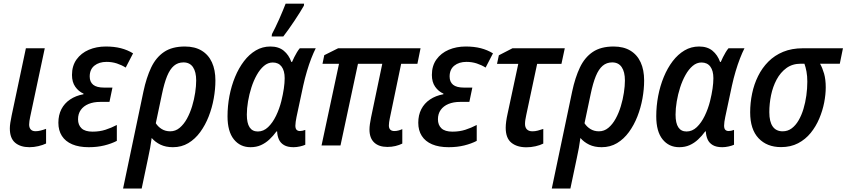

<svg xmlns="http://www.w3.org/2000/svg" viewBox="-20 -809 4709 1068"><path d="M144 9.8Q93.8 9.8 64.2 -15.1Q34.7 -40 34.7 -94.7Q34.7 -107.9 37.4 -126.2Q40 -144.5 44.9 -167L124 -540.5H229L147.9 -159.2Q145.5 -147.5 143.8 -136.5Q142.1 -125.5 142.1 -116.2Q142.1 -99.1 150.9 -89.1Q159.7 -79.1 177.7 -79.1Q191.4 -79.1 205.8 -82.8Q220.2 -86.4 236.3 -92.3V-10.7Q218.3 -2 193.4 3.9Q168.5 9.8 144 9.8Z M473.6 9.8Q419.4 9.8 381.6 -6.3Q343.8 -22.5 324.2 -53Q304.7 -83.5 304.7 -126Q304.7 -168.9 321.5 -201.7Q338.4 -234.4 369.9 -255.6Q401.4 -276.9 444.3 -284.7L444.8 -288.1Q417 -300.3 398.7 -326.4Q380.4 -352.5 380.4 -392.1Q380.4 -442.9 405.8 -478.3Q431.2 -513.7 473.9 -532Q516.6 -550.3 568.8 -550.3Q615.2 -550.3 652.3 -540.8Q689.5 -531.2 720.2 -512.2L679.2 -433.1Q656.7 -447.3 629.9 -456.1Q603 -464.8 572.8 -464.8Q531.2 -464.8 505.1 -443.8Q479 -422.9 479 -383.3Q479 -353.5 498.3 -337.6Q517.6 -321.8 558.6 -321.8H605.5L588.9 -242.2H537.1Q500.5 -242.2 472.7 -230.7Q444.8 -219.2 429.4 -197.5Q414.1 -175.8 414.1 -145.5Q414.1 -113.8 433.6 -95.2Q453.1 -76.7 495.1 -76.7Q533.7 -76.7 566.4 -87.2Q599.1 -97.7 629.9 -113.8V-25.4Q600.1 -9.8 560.5 0Q521 9.8 473.6 9.8Z M664.6 239.7 777.8 -299.8Q794.4 -377.9 821 -433.8Q847.7 -489.7 892.6 -520Q937.5 -550.3 1008.3 -550.3Q1064 -550.3 1101.8 -527.3Q1139.6 -504.4 1158.9 -462.2Q1178.2 -419.9 1178.2 -361.3Q1178.2 -313 1168.9 -261.2Q1159.7 -209.5 1140.9 -161.4Q1122.1 -113.3 1093.8 -74.5Q1065.4 -35.6 1027.6 -12.9Q989.7 9.8 941.9 9.8Q901.9 9.8 872.6 -4.4Q843.3 -18.6 823.7 -41.5Q820.3 -14.2 815.2 13.4Q810.1 41 803.7 70.3L768.1 239.7ZM926.8 -78.6Q956.1 -78.6 979.2 -97.9Q1002.4 -117.2 1019.8 -148.7Q1037.1 -180.2 1048.6 -218Q1060.1 -255.9 1065.7 -293.5Q1071.3 -331.1 1071.3 -361.3Q1071.3 -409.2 1053.5 -435.5Q1035.6 -461.9 1000.5 -461.9Q969.7 -461.9 947.5 -443.1Q925.3 -424.3 909.4 -385.5Q893.6 -346.7 880.9 -285.6L846.7 -123.5Q858.9 -104 879.4 -91.3Q899.9 -78.6 926.8 -78.6Z M1373.5 9.8Q1315.9 9.8 1280.8 -33.9Q1245.6 -77.6 1245.6 -162.1Q1245.6 -219.2 1256.3 -275.4Q1267.1 -331.5 1287.6 -381.1Q1308.1 -430.7 1337.2 -468.8Q1366.2 -506.8 1403.1 -528.6Q1439.9 -550.3 1483.9 -550.3Q1529.8 -550.3 1558.3 -526.9Q1586.9 -503.4 1600.6 -464.4H1604.5Q1609.9 -477.1 1616.9 -491.2Q1624 -505.4 1631.8 -518.3Q1639.6 -531.2 1647.5 -540.5H1736.3Q1724.1 -516.6 1711.4 -483.9Q1698.7 -451.2 1687.3 -412.6Q1675.8 -374 1666.5 -332L1629.4 -158.2Q1626.5 -144.5 1624.8 -131.8Q1623 -119.1 1623 -109.9Q1623 -93.8 1629.9 -86.9Q1636.7 -80.1 1648.4 -80.1Q1654.8 -80.1 1662.8 -81.8Q1670.9 -83.5 1678.2 -86.4V-3.9Q1667 1.5 1648.4 5.6Q1629.9 9.8 1612.8 9.8Q1579.6 9.8 1559.8 -2Q1540 -13.7 1531.2 -33.7Q1522.5 -53.7 1521.5 -78.1H1518.1Q1499.5 -52.7 1478.3 -33Q1457 -13.2 1431.4 -1.7Q1405.8 9.8 1373.5 9.8ZM1414.1 -77.6Q1445.8 -77.6 1471.2 -101.8Q1496.6 -126 1515.4 -164.8Q1534.2 -203.6 1544.9 -246.6Q1554.2 -284.2 1558.8 -316.2Q1563.5 -348.1 1563.5 -374Q1563.5 -415.5 1546.4 -438.5Q1529.3 -461.4 1497.1 -461.4Q1470.7 -461.4 1448.2 -442.4Q1425.8 -423.3 1408.2 -391.8Q1390.6 -360.4 1378.4 -322.3Q1366.2 -284.2 1359.6 -244.9Q1353 -205.6 1353 -171.4Q1353 -124 1368.4 -100.8Q1383.8 -77.6 1414.1 -77.6ZM1491.2 -606 1492.7 -619.1Q1501 -634.8 1511.7 -656.7Q1522.5 -678.7 1533.2 -702.9Q1543.9 -727.1 1553.2 -749.8Q1562.5 -772.5 1568.8 -788.6H1671.4L1670.4 -777.3Q1662.1 -762.2 1648.2 -740.2Q1634.3 -718.3 1618.2 -693.8Q1602.1 -669.4 1585.7 -646.5Q1569.3 -623.5 1555.7 -606Z M2134.8 8.3Q2087.4 8.3 2061.3 -16.4Q2035.2 -41 2035.2 -88.4Q2035.2 -102.1 2037.6 -119.1Q2040 -136.2 2043.9 -155.3L2106.4 -454.1H1971.2L1874 0H1768.6L1865.7 -454.1H1773.9L1783.7 -502L1860.8 -540.5H2319.3L2301.8 -454.1H2211.4L2147.9 -148.9Q2146 -138.7 2144.5 -129.2Q2143.1 -119.6 2143.1 -111.3Q2143.1 -95.7 2150.9 -87.9Q2158.7 -80.1 2173.8 -80.1Q2185.5 -80.1 2197 -83.3Q2208.5 -86.4 2217.8 -90.8V-10.3Q2201.2 -2 2179.9 3.2Q2158.7 8.3 2134.8 8.3Z M2475.6 9.8Q2421.4 9.8 2383.5 -6.3Q2345.7 -22.5 2326.2 -53Q2306.6 -83.5 2306.6 -126Q2306.6 -168.9 2323.5 -201.7Q2340.3 -234.4 2371.8 -255.6Q2403.3 -276.9 2446.3 -284.7L2446.8 -288.1Q2418.9 -300.3 2400.6 -326.4Q2382.3 -352.5 2382.3 -392.1Q2382.3 -442.9 2407.7 -478.3Q2433.1 -513.7 2475.8 -532Q2518.6 -550.3 2570.8 -550.3Q2617.2 -550.3 2654.3 -540.8Q2691.4 -531.2 2722.2 -512.2L2681.2 -433.1Q2658.7 -447.3 2631.8 -456.1Q2605 -464.8 2574.7 -464.8Q2533.2 -464.8 2507.1 -443.8Q2481 -422.9 2481 -383.3Q2481 -353.5 2500.2 -337.6Q2519.5 -321.8 2560.5 -321.8H2607.4L2590.8 -242.2H2539.1Q2502.4 -242.2 2474.6 -230.7Q2446.8 -219.2 2431.4 -197.5Q2416 -175.8 2416 -145.5Q2416 -113.8 2435.5 -95.2Q2455.1 -76.7 2497.1 -76.7Q2535.6 -76.7 2568.4 -87.2Q2601.1 -97.7 2631.8 -113.8V-25.4Q2602.1 -9.8 2562.5 0Q2522.9 9.8 2475.6 9.8Z M2908.2 10.3Q2855.5 10.3 2824.2 -15.4Q2793 -41 2793 -98.6Q2793 -114.3 2795.7 -133.8Q2798.3 -153.3 2803.2 -175.3L2862.8 -453.6H2744.6L2754.9 -501.5L2830.6 -540.5H3121.6L3103 -453.6H2967.8L2907.2 -168.9Q2904.3 -154.8 2902.3 -142.6Q2900.4 -130.4 2900.4 -119.6Q2900.4 -100.1 2910.9 -89.4Q2921.4 -78.6 2941.9 -78.6Q2956.5 -78.6 2971.4 -82.5Q2986.3 -86.4 3002 -91.8V-10.3Q2983.9 -1 2958.7 4.6Q2933.6 10.3 2908.2 10.3Z M3049.3 239.7 3162.6 -299.8Q3179.2 -377.9 3205.8 -433.8Q3232.4 -489.7 3277.3 -520Q3322.3 -550.3 3393.1 -550.3Q3448.7 -550.3 3486.6 -527.3Q3524.4 -504.4 3543.7 -462.2Q3563 -419.9 3563 -361.3Q3563 -313 3553.7 -261.2Q3544.4 -209.5 3525.6 -161.4Q3506.8 -113.3 3478.5 -74.5Q3450.2 -35.6 3412.4 -12.9Q3374.5 9.8 3326.7 9.8Q3286.6 9.8 3257.3 -4.4Q3228 -18.6 3208.5 -41.5Q3205.1 -14.2 3200 13.4Q3194.8 41 3188.5 70.3L3152.8 239.7ZM3311.5 -78.6Q3340.8 -78.6 3364 -97.9Q3387.2 -117.2 3404.5 -148.7Q3421.9 -180.2 3433.3 -218Q3444.8 -255.9 3450.4 -293.5Q3456.1 -331.1 3456.1 -361.3Q3456.1 -409.2 3438.2 -435.5Q3420.4 -461.9 3385.3 -461.9Q3354.5 -461.9 3332.3 -443.1Q3310.1 -424.3 3294.2 -385.5Q3278.3 -346.7 3265.6 -285.6L3231.4 -123.5Q3243.7 -104 3264.2 -91.3Q3284.7 -78.6 3311.5 -78.6Z M3758.3 9.8Q3700.7 9.8 3665.5 -33.9Q3630.4 -77.6 3630.4 -162.1Q3630.4 -219.2 3641.1 -275.4Q3651.9 -331.5 3672.4 -381.1Q3692.9 -430.7 3721.9 -468.8Q3751 -506.8 3787.8 -528.6Q3824.7 -550.3 3868.7 -550.3Q3914.6 -550.3 3943.1 -526.9Q3971.7 -503.4 3985.4 -464.4H3989.3Q3994.6 -477.1 4001.7 -491.2Q4008.8 -505.4 4016.6 -518.3Q4024.4 -531.2 4032.2 -540.5H4121.1Q4108.9 -516.6 4096.2 -483.9Q4083.5 -451.2 4072 -412.6Q4060.5 -374 4051.3 -332L4014.2 -158.2Q4011.2 -144.5 4009.5 -131.8Q4007.8 -119.1 4007.8 -109.9Q4007.8 -93.8 4014.6 -86.9Q4021.5 -80.1 4033.2 -80.1Q4039.6 -80.1 4047.6 -81.8Q4055.7 -83.5 4063 -86.4V-3.9Q4051.8 1.5 4033.2 5.6Q4014.6 9.8 3997.6 9.8Q3964.4 9.8 3944.6 -2Q3924.8 -13.7 3916 -33.7Q3907.2 -53.7 3906.2 -78.1H3902.8Q3884.3 -52.7 3863 -33Q3841.8 -13.2 3816.2 -1.7Q3790.5 9.8 3758.3 9.8ZM3798.8 -77.6Q3830.6 -77.6 3856 -101.8Q3881.3 -126 3900.1 -164.8Q3918.9 -203.6 3929.7 -246.6Q3939 -284.2 3943.6 -316.2Q3948.2 -348.1 3948.2 -374Q3948.2 -415.5 3931.2 -438.5Q3914.1 -461.4 3881.8 -461.4Q3855.5 -461.4 3833 -442.4Q3810.5 -423.3 3793 -391.8Q3775.4 -360.4 3763.2 -322.3Q3751 -284.2 3744.4 -244.9Q3737.8 -205.6 3737.8 -171.4Q3737.8 -124 3753.2 -100.8Q3768.6 -77.6 3798.8 -77.6Z M4324.7 9.3Q4246.1 9.3 4199.5 -40Q4152.8 -89.4 4152.8 -184.1Q4152.8 -236.8 4163.6 -288.6Q4174.3 -340.3 4196.8 -385.7Q4219.2 -431.2 4253.9 -466.1Q4288.6 -501 4336.4 -520.8Q4384.3 -540.5 4445.8 -540.5H4668.9L4651.4 -454.6H4541.5Q4554.7 -431.6 4564 -399.4Q4573.2 -367.2 4573.2 -322.8Q4573.2 -283.7 4564.5 -238.5Q4555.7 -193.4 4537.1 -149.4Q4518.6 -105.5 4489.5 -69.6Q4460.4 -33.7 4419.4 -12.2Q4378.4 9.3 4324.7 9.3ZM4333.5 -78.6Q4361.8 -78.6 4383.8 -95Q4405.8 -111.3 4422.1 -139.4Q4438.5 -167.5 4449.2 -203.1Q4460 -238.8 4465.3 -277.8Q4470.7 -316.9 4470.7 -354.5Q4470.7 -385.7 4466.1 -410.9Q4461.4 -436 4454.6 -454.6H4434.1Q4387.7 -454.6 4354.5 -430.4Q4321.3 -406.2 4300 -366.5Q4278.8 -326.7 4269 -279.3Q4259.3 -231.9 4259.3 -185.1Q4259.3 -132.3 4278.1 -105.5Q4296.9 -78.6 4333.5 -78.6Z"/></svg>

Font: Open Sans SemiCondensed SemiBold
Style: Italic
Weight: 600
Width: 4
Italic angle: -12°
Designer: Monotype Design Team
Foundry: Monotype Imaging Inc.
Version: Version 3.000